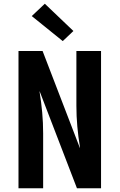

<svg xmlns="http://www.w3.org/2000/svg" viewBox="-20 -1008 640 1028"><path d="M79 0V-735H208L408 -215Q408 -215 408 -215.5Q408 -216 408 -216V-219Q408 -219 408 -219.5Q408 -220 408 -220V-221Q399 -275 394 -330.5Q389 -386 389 -441V-735H521V0H392L192 -520Q192 -520 192 -519.5Q192 -519 192 -519V-516Q201 -461 206 -405.5Q211 -350 211 -294V0ZM316 -788 150 -922 220 -988 373 -842Z"/></svg>

Font: Iosevka SS04 XBd Ex
Style: Regular
Weight: 800
Width: 7
Monospace: yes
Designer: Belleve Invis
Foundry: Belleve Invis
Version: Version 19.0.0; ttfautohint (v1.8.4)